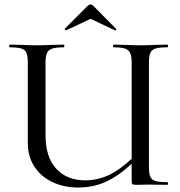

<svg xmlns="http://www.w3.org/2000/svg" viewBox="-20 -824 801 856"><path d="M726 0 644 -1 586 0Q573 0 570 -3Q567 -6 567 -19V-94Q508 -39 451.5 -13.5Q395 12 329 12Q265 12 214 -12Q163 -36 133.5 -81Q104 -126 104 -186V-544Q104 -574 98 -588Q92 -602 75.5 -607.5Q59 -613 23 -613Q21 -613 21 -619Q21 -625 23 -625L74 -624Q116 -622 143 -622Q172 -622 216 -624L264 -625Q267 -625 267 -619Q267 -613 264 -613Q229 -613 212 -607Q195 -601 189 -586.5Q183 -572 183 -542V-221Q183 -124 230.5 -72Q278 -20 360 -20Q414 -20 463 -42.5Q512 -65 567 -116V-542Q567 -572 561 -586.5Q555 -601 538.5 -607Q522 -613 486 -613Q484 -613 484 -619Q484 -625 486 -625L536 -624Q580 -622 605 -622Q633 -622 675 -624L726 -625Q729 -625 729 -619Q729 -613 726 -613Q690 -613 673 -607.5Q656 -602 650 -588Q644 -574 644 -544V-81Q644 -51 650 -36.5Q656 -22 673 -17Q690 -12 726 -12Q729 -12 729 -6Q729 0 726 0ZM372 -799Q377 -804 384 -804Q390 -804 395 -799L497 -696Q500 -694 497 -690.5Q494 -687 492 -689L384 -740L275 -689Q273 -688 270 -691Q267 -694 269 -696Z"/></svg>

Font: Cormorant Infant Medium
Style: Regular
Weight: 500
Designer: Christian Thalmann (Catharsis Fonts)
Version: Version 3.000